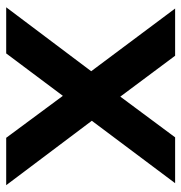

<svg xmlns="http://www.w3.org/2000/svg" viewBox="-3 -583 586 620"><g transform="rotate(90 290.0 -273.0)"><path d="M3.5 0 210 -274.5 7.5 -545.5H160L292 -368.5L423.5 -545.5H571.5L370 -276.5L578 0H425L289.5 -183L152.5 0Z"/></g></svg>

Font: Encode Sans SemiExpanded SemiExpanded SemiBold
Style: Regular
Weight: 600
Width: 6
Designer: Multiple Designers
Foundry: Impallari Type
Version: Version 3.000; ttfautohint (v1.8.3) -l 8 -r 50 -G 200 -x 14 